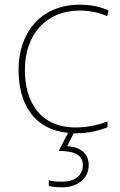

<svg xmlns="http://www.w3.org/2000/svg" viewBox="-20 -558 512 818"><path d="M302 10C357 10 405 -2 438 -16V-41C399 -25 350 -15 302 -15C150 -15 86 -125 86 -261C86 -409 175 -513 319 -513C357 -513 397 -507 437 -489L442 -514C405 -530 367 -538 319 -538C157 -538 59 -422 59 -261C59 -116 124 -6 270 8L230 85C301 85 333 104 333 146C333 191 296 216 245 216C220 216 205 215 188 210V234C203 238 220 240 245 240C310 240 358 203 358 145C358 97 324 68 266 65L294 10C297 10 299 10 302 10Z"/></svg>

Font: Noto Sans Ethiopic Thin
Style: Regular
Weight: 100
Designer: Monotype Design Team
Foundry: Monotype Imaging Inc.
Version: Version 2.102